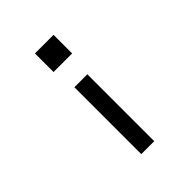

<svg xmlns="http://www.w3.org/2000/svg" viewBox="-208 -634 964 964"><g transform="rotate(-45 274.0 -152.5)"><path d="M208 -388V-520H340V-388ZM228 215V-260H320V215Z"/></g></svg>

Font: Iosevka Semi-Condensed Medium
Style: Regular
Weight: 500
Monospace: yes
Designer: Belleve Invis
Foundry: Belleve Invis
Version: Version 27.3.5